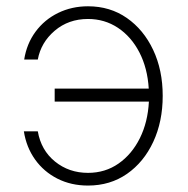

<svg xmlns="http://www.w3.org/2000/svg" viewBox="-20 -573 592 605"><path d="M257.3 11.7Q204.1 11.7 161.1 -10Q118.2 -31.7 90.6 -70.3Q63 -108.9 55.2 -159.2H99.1Q109.4 -99.6 153.3 -64Q197.3 -28.3 257.3 -28.3Q311.5 -28.3 353.5 -57.6Q395.5 -86.9 420.7 -137.5Q445.8 -188 449.2 -252.9H152.3V-293.9H448.7Q444.8 -358.4 419.2 -408Q393.6 -457.5 351.6 -485.4Q309.6 -513.2 257.3 -513.2Q195.8 -513.2 152.3 -476.1Q108.9 -439 99.1 -385.3H56.2Q64 -435.1 92 -473.1Q120.1 -511.2 163.1 -532.2Q206.1 -553.2 257.3 -553.2Q326.7 -553.2 379.6 -516.4Q432.6 -479.5 462.6 -415.8Q492.7 -352.1 492.7 -271Q492.7 -189.9 462.9 -126Q433.1 -62 380.1 -25.1Q327.1 11.7 257.3 11.7Z"/></svg>

Font: Inter Extra Light
Style: Regular
Weight: 200
Designer: Rasmus Andersson
Foundry: rsms
Version: Version 4.000;git-3c8e0fc